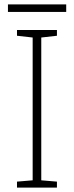

<svg xmlns="http://www.w3.org/2000/svg" viewBox="-20 -850 334 870"><path d="M238 0H57V-27L128 -33V-680L57 -688V-714H238V-688L167 -680V-33L238 -27ZM280 -830V-796H16V-830Z"/></svg>

Font: Noto Sans Khmer ExtraLight
Style: Regular
Weight: 250
Version: Version 2.003